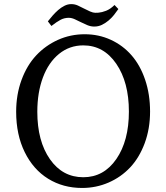

<svg xmlns="http://www.w3.org/2000/svg" viewBox="-20 -912 824 952"><path d="M387.2 20Q293 20 219 -25.6Q145 -71.3 102.5 -157.7Q60.1 -244.1 60.1 -357.9Q60.1 -442.9 86.7 -515.4Q113.3 -587.9 159.4 -637.2Q205.6 -686.5 267.6 -714.4Q329.6 -742.2 399.9 -742.2Q469.7 -742.2 529.5 -714.6Q589.4 -687 632.3 -637.7Q675.3 -588.4 699.7 -516.4Q724.1 -444.3 724.1 -358.9Q724.1 -273.9 697.5 -202.1Q670.9 -130.4 625.5 -82Q580.1 -33.7 518.3 -6.8Q456.5 20 387.2 20ZM393.1 -687Q324.7 -687 272.7 -644.8Q220.7 -602.5 192.9 -528.1Q165 -453.6 165 -357.9Q165 -212.4 227.5 -122.8Q290 -33.2 393.1 -33.2Q494.6 -33.2 556.9 -123.5Q619.1 -213.9 619.1 -358.9Q619.1 -504.4 556.6 -595.7Q494.1 -687 393.1 -687ZM468.3 -849.1Q485.4 -850.6 506.1 -858.6Q526.9 -866.7 547.9 -887.2L566.9 -867.2Q557.6 -853.5 545.4 -838.1Q533.2 -822.8 518.1 -810.1Q502.9 -797.4 485.4 -788.8Q467.8 -780.3 447.3 -780.3Q430.2 -780.3 413.6 -787.1Q397 -793.9 381.1 -802Q365.2 -810.1 350.1 -816.9Q335 -823.7 320.8 -823.7Q298.8 -823.7 280 -813.7Q261.2 -803.7 234.9 -783.2L217.3 -806.2Q227.5 -819.3 240.5 -834.2Q253.4 -849.1 268.3 -862.1Q283.2 -875 299.6 -883.3Q315.9 -891.6 333.5 -891.6Q350.6 -891.6 365.7 -884.8Q380.9 -877.9 396 -869.9Q411.1 -861.8 426.5 -855.2Q441.9 -848.6 451.9 -848.6Q461.9 -848.6 468.3 -849.1Z"/></svg>

Font: Amethysta
Style: Regular
Weight: 400
Designer: Konstantin Vinogradov, Alexei Vanyashin
Foundry: Cyreal (www.cyreal.org)
Version: Version 1.003